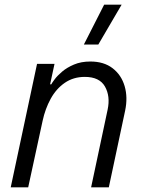

<svg xmlns="http://www.w3.org/2000/svg" viewBox="-20 -804 615 824"><path d="M402 -613H340L427 -784H502ZM26 0 139 -530H214L195 -442H200Q203 -448 214.5 -463.5Q226 -479 246.5 -496.5Q267 -514 297.5 -527Q328 -540 368 -540Q426 -540 463.5 -511Q501 -482 515 -434Q529 -386 517 -329L447 0H371L442 -334Q454 -391 430.5 -432.5Q407 -474 344 -474Q295 -474 258 -448.5Q221 -423 197.5 -380Q174 -337 163 -286L101 0Z"/></svg>

Font: Be Vietnam Pro Light
Style: Italic
Weight: 300
Italic angle: -12°
Designer: Lam Bao, Tony Le, Vietanh Nguyen
Foundry: Yellow Type Foundry
Version: Version 1.002; ttfautohint (v1.8.3)